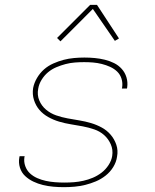

<svg xmlns="http://www.w3.org/2000/svg" viewBox="-20 -766 640 794"><path d="M244 8Q222 8 200 6Q178 4 157.5 -1Q137 -6 118 -15Q99 -24 84 -38Q69 -52 62.5 -72.5Q56 -93 60 -115L61 -120H82L81 -116Q78 -97 84.5 -79Q91 -61 104 -49Q117 -37 134 -29.5Q151 -22 169.5 -18Q188 -14 207.5 -12.5Q227 -11 246 -11Q266 -11 285.5 -12.5Q305 -14 325 -18.5Q345 -23 364 -31Q383 -39 400 -52Q417 -65 429 -83.5Q441 -102 444 -121Q448 -147 438 -169.5Q428 -192 410.5 -207.5Q393 -223 369.5 -231Q346 -239 322 -243.5Q298 -248 273 -252Q248 -256 224.5 -263Q201 -270 179.5 -282Q158 -294 143 -311.5Q128 -329 120.5 -352.5Q113 -376 117 -402Q121 -423 133 -443.5Q145 -464 162 -479Q179 -494 200.5 -503.5Q222 -513 243 -518.5Q264 -524 286 -526Q308 -528 329 -528Q351 -528 372 -526Q393 -524 413.5 -519Q434 -514 452 -505Q470 -496 483.5 -481Q497 -466 503 -446Q509 -426 506 -405L505 -400H484L485 -404Q488 -423 482.5 -440.5Q477 -458 464.5 -470Q452 -482 435.5 -489.5Q419 -497 401 -501.5Q383 -506 365 -507.5Q347 -509 328 -509Q309 -509 289.5 -507.5Q270 -506 251 -501Q232 -496 213 -488Q194 -480 178.5 -467Q163 -454 152 -436Q141 -418 138 -399Q133 -373 142.5 -350.5Q152 -328 170.5 -312.5Q189 -297 212 -289Q235 -281 259.5 -276.5Q284 -272 308.5 -268Q333 -264 356.5 -257Q380 -250 401 -238.5Q422 -227 437.5 -209Q453 -191 461 -167.5Q469 -144 464 -118Q461 -96 448.5 -75.5Q436 -55 417 -40Q398 -25 376.5 -16Q355 -7 333 -1.5Q311 4 288.5 6Q266 8 244 8ZM230 -595 216 -609 353 -746H381L472 -607L455 -597L364 -729Z"/></svg>

Font: Iosevka Aile Thin Oblique
Style: Regular
Weight: 100
Italic angle: -9°
Designer: Belleve Invis
Foundry: Belleve Invis
Version: Version 31.1.0; ttfautohint (v1.8.4)